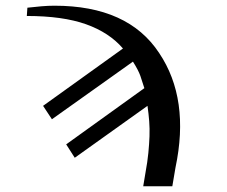

<svg xmlns="http://www.w3.org/2000/svg" viewBox="-20 -570 794 673"><path d="M584 83H482L490 35Q497 -3 500 -34Q503 -65 504 -92Q505 -119 503 -145Q501 -171 497 -199L242 -17L212 -64L486 -261Q479 -284 472 -304Q465 -324 446 -354L162 -152L131 -199L411 -400Q363 -456 281.5 -485Q200 -514 74 -514L76 -543Q102 -546 125.5 -548Q149 -550 171 -550Q429 -550 538 -384Q646 -223 595 18Z"/></svg>

Font: GFS Didot
Style: Bold Italic
Weight: 700
Italic angle: -12°
Designer: Designed by Takis Katsoulidis and George D. Matthiopoulos.
Foundry: Designed by Takis Katsoulidis and George D. Matthiopoulos.
Version: Version 1.0